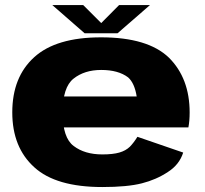

<svg xmlns="http://www.w3.org/2000/svg" viewBox="-20 -748 827 774"><path d="M392.5 6V-125.5Q321.5 -125.5 277 -159.5Q232.5 -192.5 232.5 -294Q232.5 -396.5 276.5 -431Q320.5 -466 388 -466Q457 -466 496.5 -436Q522.5 -413 531 -359H214V-234.5H739.5Q744.5 -261 744.5 -294.5Q744.5 -432.5 661 -515.5Q576 -597.5 387.5 -597.5Q206 -597.5 118 -517.5Q29.5 -437.5 29.5 -295Q29.5 -153.5 118.5 -73.5Q205.5 6 392.5 6ZM392.5 -125.5V6Q493.5 6 552 -9Q609.5 -23.5 656.5 -54.5Q703 -84 718.5 -133L534 -196.5Q519.5 -173 503.5 -156.5Q487 -140.5 461 -133Q435 -125.5 392.5 -125.5ZM321 -614H454L584.5 -727.5H460L388 -655L315.5 -727.5H191Z"/></svg>

Font: Anybody SemiExpanded ExtraBold
Style: Regular
Weight: 800
Width: 6
Version: Version 1.113;gftools[0.9.25]